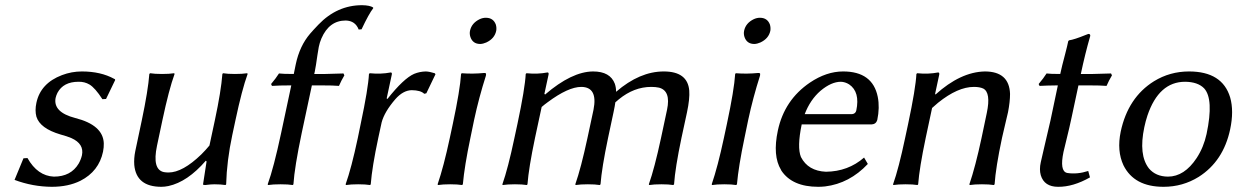

<svg xmlns="http://www.w3.org/2000/svg" viewBox="-20 -717 4814 747"><path d="M71.3 -101.1 86.9 -102.1Q126 -32.7 189.5 -29.8Q255.9 -29.8 286.1 -80.6Q294.9 -96.2 298.8 -112.8Q308.1 -157.2 257.8 -179.7Q242.2 -186.5 215.3 -193.8Q135.7 -217.3 121.6 -263.2Q115.2 -287.1 121.6 -316.9Q137.7 -393.1 221.2 -424.8Q258.8 -439 298.3 -439Q372.1 -439 424.3 -410.2Q426.3 -409.2 426.8 -409.2L428.2 -405.8L392.6 -332L378.4 -331.1Q350.1 -375 328.1 -388.2Q309.1 -399.4 285.6 -398.9Q226.6 -398.9 203.6 -356Q198.7 -346.2 196.3 -335.9Q186 -280.3 272.9 -257.8Q380.9 -230.5 383.8 -159.7Q384.3 -144 380.9 -127Q364.7 -50.3 293 -13.7Q245.6 9.8 181.6 9.8Q106.9 9.3 36.6 -17.1Z M780.8 -91.8Q709.5 -9.3 635.3 6.8Q620.6 9.8 607.9 9.8Q510.3 9.8 502.4 -75.2Q500.5 -100.6 506.3 -128.9L531.7 -249Q556.2 -365.2 561 -429.2L564 -432.1Q581.5 -429.2 610.4 -429.2Q639.2 -429.2 657.7 -432.1L659.2 -429.2Q637.2 -368.7 611.8 -249L590.8 -149.9Q571.3 -57.1 617.7 -47.4Q626 -45.9 635.7 -45.9Q690.4 -45.9 763.2 -116.2Q780.8 -133.8 794.9 -150.9L815.9 -249Q840.3 -363.3 845.2 -429.2L847.7 -432.1Q865.2 -429.2 894 -429.2Q922.9 -429.2 941.9 -432.1L943.4 -429.2Q921.4 -368.7 896 -249L883.8 -191.9Q862.3 -91.3 859.9 0L857.4 2.9Q838.4 0 813.5 0Q800.8 0 778.3 2.9Q769.5 2.9 770 0L783.7 -88.9Z M1123 -429.2 1130.9 -467.8Q1146 -538.6 1186.5 -585.9Q1196.8 -598.1 1218.8 -621.1Q1291.5 -696.8 1388.7 -696.8Q1418.9 -696.3 1431.6 -688L1432.1 -685.1Q1415 -663.1 1386.7 -603L1375.5 -602.1Q1362.3 -636.2 1325.2 -637.2Q1260.7 -637.2 1230.5 -567.4Q1223.6 -551.3 1220.2 -534.2Q1218.8 -526.9 1214.8 -501.5Q1209 -459 1204.6 -438L1202.6 -429.2H1245.6Q1265.1 -429.2 1316.4 -431.2L1319.8 -423.8Q1307.6 -403.3 1298.8 -382.8Q1278.3 -384.8 1227.5 -384.8H1193.4L1153.8 -199.2Q1126 -66.9 1121.6 0L1119.1 2.9Q1101.6 0 1071.8 0Q1042 0 1022.9 2.9L1021.5 0Q1044.9 -64 1073.7 -199.2L1113.3 -384.8H1112.3Q1066.4 -384.8 1038.1 -382.8L1034.7 -390.1Q1053.7 -412.6 1065.4 -431.2Q1080.6 -429.2 1123 -429.2Z M1484.4 -334 1487.3 -332Q1550.8 -412.1 1591.3 -429.7Q1612.8 -438.5 1636.7 -439Q1650.9 -438.5 1671.4 -432.1L1674.3 -428.2L1638.7 -354L1630.4 -352.1Q1617.2 -365.7 1581.5 -366.2Q1547.9 -365.2 1518.1 -331.1Q1475.6 -281.7 1464.8 -240.7Q1463.9 -235.8 1462.9 -231.9L1451.7 -180.2Q1427.7 -67.9 1422.4 0L1419.9 2.9Q1402.3 0 1373.5 0Q1344.7 0 1326.2 2.9L1324.7 0Q1347.2 -63 1372.1 -180.2L1383.3 -234.9Q1412.6 -373 1415.5 -429.2L1418.5 -432.1Q1461.4 -427.7 1500 -435.1Q1505.9 -435.1 1504.4 -427.2Q1503.9 -425.8 1503.9 -424.8Z M1808.6 -597.2Q1814.9 -627.4 1846.7 -642.6Q1858.4 -647.9 1870.1 -647.9Q1899.4 -647.9 1909.2 -621.1Q1912.6 -608.9 1910.6 -597.2Q1904.3 -566.9 1872.1 -551.8Q1859.9 -546.4 1848.6 -545.9Q1819.3 -545.9 1810.1 -573.2Q1806.2 -585.4 1808.6 -597.2ZM1741.7 -234.9Q1770 -367.7 1773.9 -429.2L1776.4 -432.1Q1818.4 -428.7 1863.8 -433.1Q1871.1 -433.1 1871.1 -429.2Q1871.1 -426.3 1870.6 -422.9Q1843.3 -337.4 1824.7 -251L1810.1 -180.2Q1787.1 -70.8 1780.8 0L1777.8 2.9Q1760.3 0 1731.4 0Q1702.6 0 1684.1 2.9L1682.6 0Q1706.1 -68.4 1730 -180.2Z M2098.1 -352.1 2100.6 -349.1Q2204.6 -438.5 2287.6 -439Q2354 -439 2372.1 -391.1Q2377 -376.5 2377 -359.9Q2468.8 -439 2562.5 -439Q2655.3 -439 2661.6 -364.7Q2664.1 -333 2652.8 -279.8L2631.3 -180.2Q2606.9 -64 2602.5 0L2599.6 2.9Q2582 0 2553.2 0Q2524.4 0 2505.9 2.9L2504.4 0Q2526.4 -62 2551.8 -180.2L2575.2 -290Q2590.8 -363.8 2543.9 -376Q2530.8 -378.9 2513.7 -378.9Q2446.8 -378.9 2387.7 -330.6Q2380.4 -324.7 2374 -318.8Q2372.6 -306.6 2367.2 -281.2L2345.7 -180.2Q2321.3 -64 2316.4 0L2313.5 2.9Q2295.9 0 2267.1 0Q2238.3 0 2219.7 2.9L2218.3 0Q2240.2 -62 2265.6 -180.2L2289.1 -290Q2306.6 -378.4 2241.7 -378.9Q2190.9 -378.9 2110.8 -319.3Q2098.1 -310.1 2087.4 -300.8L2061.5 -180.2Q2037.1 -64 2032.2 0L2029.8 2.9Q2012.2 0 1983.4 0Q1954.6 0 1935.5 2.9L1934.6 0Q1956.5 -62 1981.4 -180.2L1993.2 -234.9Q2022.5 -373 2025.4 -429.2L2028.3 -432.1Q2071.3 -427.7 2109.9 -435.1Q2115.7 -435.1 2114.3 -427.2Q2113.8 -425.8 2113.8 -424.8Z M2875 -597.2Q2881.3 -627.4 2913.1 -642.6Q2924.8 -647.9 2936.5 -647.9Q2965.8 -647.9 2975.6 -621.1Q2979 -608.9 2977.1 -597.2Q2970.7 -566.9 2938.5 -551.8Q2926.3 -546.4 2915 -545.9Q2885.7 -545.9 2876.5 -573.2Q2872.6 -585.4 2875 -597.2ZM2808.1 -234.9Q2836.4 -367.7 2840.3 -429.2L2842.8 -432.1Q2884.8 -428.7 2930.2 -433.1Q2937.5 -433.1 2937.5 -429.2Q2937.5 -426.3 2937 -422.9Q2909.7 -337.4 2891.1 -251L2876.5 -180.2Q2853.5 -70.8 2847.2 0L2844.2 2.9Q2826.7 0 2797.9 0Q2769 0 2750.5 2.9L2749 0Q2772.5 -68.4 2796.4 -180.2Z M3110.8 -272.9H3294.9Q3308.6 -274.4 3311.5 -287.1Q3326.7 -359.4 3283.7 -388.7Q3268.1 -398.4 3251.5 -398.9Q3214.4 -398.9 3172.4 -363.8Q3132.3 -329.1 3110.8 -272.9ZM3341.8 -104 3356.4 -79.1Q3285.2 -3.4 3190.4 8.3Q3176.3 9.8 3163.6 9.8Q3062 9.8 3020 -53.2Q3019 -55.2 3018.6 -56.2Q2985.4 -110.8 3006.3 -209Q3031.7 -328.1 3130.9 -395.5Q3195.3 -439 3260.3 -439Q3375 -439 3395 -340.3Q3403.3 -298.8 3393.1 -250Q3388.2 -233.9 3371.1 -232.9H3099.1Q3080.6 -144 3096.2 -106Q3124 -51.8 3193.4 -48.8Q3279.8 -49.8 3341.8 -104Z M3878.4 -180.2Q3854 -65.4 3849.6 0L3846.7 2.9Q3829.1 0 3800.3 0Q3771.5 0 3752.9 2.9L3751.5 0Q3774.9 -68.4 3798.8 -180.2L3819.3 -277.8Q3835.9 -356.9 3805.2 -372.6Q3791.5 -378.9 3769 -378.9Q3706.5 -378.9 3629.9 -317.4Q3617.7 -307.1 3606.4 -296.9L3581.5 -180.2Q3557.1 -64 3552.2 0L3549.8 2.9Q3532.2 0 3503.4 0Q3474.6 0 3455.6 2.9L3454.6 0Q3476.6 -62 3501.5 -180.2L3513.2 -234.9Q3542.5 -373 3545.4 -429.2L3548.3 -432.1Q3591.3 -427.7 3629.9 -435.1Q3635.3 -435.1 3634.3 -427.2Q3633.8 -425.8 3633.8 -424.8L3618.2 -352.1L3619.6 -349.1Q3716.8 -437 3811.5 -439Q3906.7 -439 3909.7 -351.6Q3909.7 -321.3 3901.9 -280.8Q3898.4 -264.6 3890.1 -230.5Q3881.8 -195.8 3878.4 -180.2Z M4105 -429.2Q4111.8 -460.9 4124 -506.3Q4132.8 -540 4136.2 -557.1L4139.2 -560.1Q4159.7 -563 4204.1 -581.1Q4210 -583.5 4214.4 -585Q4222.7 -585 4221.7 -577.1Q4221.2 -575.7 4221.2 -575.2Q4202.1 -509.3 4185.1 -429.2H4231.9Q4251.5 -429.2 4302.7 -431.2L4306.2 -423.8Q4293.9 -403.3 4285.2 -382.8Q4264.6 -384.8 4213.9 -384.8H4175.8L4148.9 -258.8Q4141.6 -223.6 4128.4 -170.4Q4120.6 -138.2 4117.7 -126Q4102.1 -51.8 4130.9 -44.4Q4132.8 -43.9 4133.3 -43.9Q4171.4 -38.1 4213.9 -51.8L4220.7 -26.9Q4155.3 10.3 4096.7 9.8Q4043 9.8 4029.3 -35.2Q4022.9 -57.6 4029.3 -85.9Q4031.7 -98.1 4042 -141.1Q4059.1 -213.4 4066.9 -248L4095.7 -384.8Q4048.8 -384.3 4024.4 -382.8L4021 -390.1Q4040 -412.6 4051.8 -431.2Q4065.9 -429.2 4105 -429.2Z M4340.3 -205.1Q4368.7 -337.9 4469.7 -400.9Q4531.7 -439 4606 -439Q4735.8 -439 4766.1 -337.9Q4781.2 -285.2 4766.1 -213.9Q4739.7 -89.8 4643.6 -28.8Q4581.5 9.8 4506.8 9.8Q4392.6 9.8 4351.1 -73.7Q4324.7 -129.9 4340.3 -205.1ZM4590.8 -398.9Q4488.8 -398.9 4444.3 -267.6Q4437 -245.6 4432.1 -222.2Q4409.2 -113.8 4450.2 -61.5Q4476.6 -30.3 4523.9 -29.8Q4587.9 -29.8 4635.7 -102.1Q4663.1 -144 4674.3 -195.8Q4703.1 -332 4664.6 -373.5Q4640.1 -398.4 4590.8 -398.9Z"/></svg>

Font: Linux Biolinum Slanted O
Style: Slanted
Weight: 400
Designer: Philipp H. Poll
Foundry: Philipp H. Poll
Version: Version 1.0.4